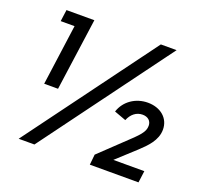

<svg xmlns="http://www.w3.org/2000/svg" viewBox="-127 -893 1104 1042"><g transform="rotate(20 424.5 -372.5)"><path d="M109 -328H189L247 -745H86L77 -678H157ZM81 0H172L722 -745H631ZM492 0H773L782 -68H603L711 -167C753 -206 800 -252 800 -314C800 -381 746 -424 674 -424C604 -424 543 -383 522 -318L590 -293C605 -330 633 -353 669 -353C699 -353 720 -336 720 -307C720 -271 696 -247 621 -177L498 -60Z"/></g></svg>

Font: Mluvka Medium
Style: Italic
Weight: 500
Italic angle: -8°
Designer: Modified by Jiří Krblich, Original typeface by Gumpita Rahayu
Foundry: Gumpita Rahayu & Jiří Krblich
Version: Version 2.000;Glyphs 3.1.1 (3134)